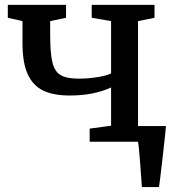

<svg xmlns="http://www.w3.org/2000/svg" viewBox="-20 -575 701 779"><path d="M71.3 -489.3 11.7 -502.9V-555.2H248V-502.9L183.6 -489.3V-434.6Q183.6 -357.4 192.9 -320.8Q199.2 -295.9 211.7 -282Q224.1 -268.1 245.6 -262Q267.1 -255.9 302.2 -255.9Q338.4 -255.9 376.7 -262.2Q415 -268.6 430.7 -277.3V-489.3L352.1 -502.9V-555.2H606.9V-502.9L540 -489.3V-63.5H653.3Q653.3 -53.7 639.9 63.2Q626.5 180.2 625 184.1H555.7Q553.2 142.1 547.6 73.2Q542 4.4 539.6 0H343.8V-53.2L430.7 -64.9V-220.2Q360.4 -187.5 263.2 -187.5Q195.8 -187.5 154.3 -208Q112.8 -228.5 92.3 -274.4Q71.3 -319.8 71.3 -399.4Z"/></svg>

Font: Merriweather
Style: Regular
Weight: 400
Designer: Eben Sorkin
Foundry: Eben Sorkin
Version: Version 1.584; ttfautohint (v1.8.1)